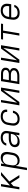

<svg xmlns="http://www.w3.org/2000/svg" viewBox="2308 -2876 783 5440"><g transform="rotate(-90 2700.0 -156.5)"><path d="M54 0 140 -520H205L163 -263L453 -520H545L278 -284L459 0H384L230 -242L147 -168L119 0Z M599 215 721 -520H786L771 -428Q786 -452 806.5 -471.5Q827 -491 852 -504Q877 -517 904 -522.5Q931 -528 957 -528Q986 -528 1013 -521Q1040 -514 1060.5 -497Q1081 -480 1093.5 -456Q1106 -432 1111 -405Q1116 -378 1115 -349.5Q1114 -321 1109 -292L1092 -192Q1088 -166 1079.5 -140.5Q1071 -115 1056.5 -91Q1042 -67 1021.5 -47.5Q1001 -28 976 -15.5Q951 -3 924.5 2.5Q898 8 872 8Q844 8 817.5 1.5Q791 -5 770.5 -21Q750 -37 737 -60.5Q724 -84 719 -110L665 215ZM858 -50Q878 -50 898.5 -54Q919 -58 938 -67.5Q957 -77 973 -91.5Q989 -106 1000.5 -124Q1012 -142 1018.5 -162Q1025 -182 1028 -202L1045 -302Q1049 -323 1049.5 -344Q1050 -365 1045 -385Q1040 -405 1029.5 -422Q1019 -439 1003 -450Q987 -461 966.5 -465.5Q946 -470 925 -470Q905 -470 885 -466.5Q865 -463 846 -454.5Q827 -446 810.5 -432Q794 -418 782.5 -400.5Q771 -383 764 -364Q757 -345 754 -325L738 -225Q734 -203 733.5 -181.5Q733 -160 737 -139.5Q741 -119 751.5 -101.5Q762 -84 778.5 -72Q795 -60 815.5 -55Q836 -50 858 -50Z M1403 8Q1403 8 1403 8Q1403 8 1403 8H1402Q1380 8 1358 4.5Q1336 1 1316.5 -8Q1297 -17 1282.5 -32Q1268 -47 1260 -67Q1252 -87 1250.5 -109Q1249 -131 1252 -154Q1256 -173 1263.5 -192.5Q1271 -212 1285.5 -228Q1300 -244 1318.5 -255.5Q1337 -267 1356 -274.5Q1375 -282 1395 -287Q1415 -292 1435 -295.5Q1455 -299 1475 -299.5Q1495 -300 1514 -300H1637L1643 -335Q1646 -354 1645 -372.5Q1644 -391 1637.5 -407.5Q1631 -424 1618.5 -436.5Q1606 -449 1590 -456.5Q1574 -464 1556 -467Q1538 -470 1519 -470Q1495 -470 1470 -465.5Q1445 -461 1421.5 -449Q1398 -437 1381 -416Q1364 -395 1359 -370H1294Q1299 -394 1310.5 -417Q1322 -440 1339 -459Q1356 -478 1378 -492Q1400 -506 1423.5 -514Q1447 -522 1471 -525Q1495 -528 1519 -528Q1547 -528 1574.5 -524Q1602 -520 1626.5 -508.5Q1651 -497 1669.5 -478Q1688 -459 1698.5 -434.5Q1709 -410 1710 -382Q1711 -354 1706 -326L1652 0H1587L1604 -102Q1588 -76 1566 -54Q1544 -32 1517 -18Q1490 -4 1460.5 2Q1431 8 1403 8ZM1435 -50Q1456 -50 1478 -54Q1500 -58 1520.5 -67Q1541 -76 1559 -91Q1577 -106 1590 -125Q1603 -144 1610.5 -165Q1618 -186 1622 -208L1627 -242H1514Q1500 -242 1486 -241.5Q1472 -241 1457.5 -239.5Q1443 -238 1429 -235.5Q1415 -233 1400.5 -229Q1386 -225 1372.5 -218.5Q1359 -212 1346.5 -203Q1334 -194 1327 -180.5Q1320 -167 1317 -153Q1313 -129 1321.5 -107Q1330 -85 1347.5 -72Q1365 -59 1388 -54.5Q1411 -50 1435 -50Z M2050 8Q2019 8 1989.5 2Q1960 -4 1935.5 -18.5Q1911 -33 1893.5 -56.5Q1876 -80 1867.5 -108Q1859 -136 1859.5 -166.5Q1860 -197 1865 -228L1881 -328Q1886 -355 1895 -382Q1904 -409 1920.5 -433Q1937 -457 1960 -476Q1983 -495 2009.5 -507Q2036 -519 2064 -523.5Q2092 -528 2119 -528Q2146 -528 2172 -524.5Q2198 -521 2221.5 -512Q2245 -503 2265 -487Q2285 -471 2297 -449.5Q2309 -428 2313 -401.5Q2317 -375 2312 -349Q2312 -348 2312 -347Q2312 -346 2312 -345H2247Q2247 -346 2247 -346.5Q2247 -347 2247 -347Q2252 -375 2244 -400Q2236 -425 2217 -441.5Q2198 -458 2172 -464Q2146 -470 2119 -470Q2099 -470 2078 -466.5Q2057 -463 2038 -453.5Q2019 -444 2002 -429.5Q1985 -415 1973.5 -397Q1962 -379 1955 -359Q1948 -339 1945 -318L1928 -218Q1925 -197 1924.5 -176Q1924 -155 1929 -135Q1934 -115 1944.5 -98Q1955 -81 1971.5 -70Q1988 -59 2008.5 -54.5Q2029 -50 2050 -50Q2078 -50 2107 -57.5Q2136 -65 2160 -83Q2184 -101 2199.5 -127.5Q2215 -154 2220 -182H2285Q2280 -156 2269.5 -130.5Q2259 -105 2242 -82Q2225 -59 2203 -41Q2181 -23 2155.5 -12Q2130 -1 2103 3.5Q2076 8 2050 8Z M2435 0 2521 -520H2586L2511 -64L2844 -520H2939L2852 0H2787L2863 -456L2529 0Z M3035 0 3121 -520H3329Q3353 -520 3376 -517Q3399 -514 3419.5 -506.5Q3440 -499 3457.5 -486Q3475 -473 3486.5 -454.5Q3498 -436 3501 -413Q3504 -390 3500 -367Q3497 -350 3490 -333.5Q3483 -317 3470 -304Q3457 -291 3441 -282.5Q3425 -274 3408 -268Q3428 -260 3446 -248Q3464 -236 3475.5 -218Q3487 -200 3490.5 -178Q3494 -156 3490 -133Q3487 -110 3475 -88Q3463 -66 3443.5 -50.5Q3424 -35 3401.5 -25Q3379 -15 3355.5 -9.5Q3332 -4 3309 -2Q3286 0 3263 0ZM3150 -298H3305Q3318 -298 3331.5 -299Q3345 -300 3358 -303.5Q3371 -307 3384.5 -312.5Q3398 -318 3409 -327Q3420 -336 3427 -348.5Q3434 -361 3436 -375Q3439 -396 3431.5 -414.5Q3424 -433 3407.5 -444Q3391 -455 3370.5 -458.5Q3350 -462 3329 -462H3177ZM3110 -58H3263Q3279 -58 3295 -59Q3311 -60 3327.5 -63.5Q3344 -67 3360 -72.5Q3376 -78 3390.5 -88Q3405 -98 3414.5 -112.5Q3424 -127 3427 -143Q3430 -160 3425.5 -176Q3421 -192 3410.5 -203.5Q3400 -215 3386 -222Q3372 -229 3356.5 -233Q3341 -237 3324 -238.5Q3307 -240 3291 -240H3140Z M3635 0 3721 -520H3786L3711 -64L4044 -520H4139L4052 0H3987L4063 -456L3729 0Z M4411 0 4488 -462H4299L4309 -520H4751L4741 -462H4553L4476 0Z M5055 8Q5024 8 4994 2.5Q4964 -3 4938.5 -17.5Q4913 -32 4895 -55Q4877 -78 4868.5 -106.5Q4860 -135 4860 -166Q4860 -197 4865 -228L4881 -328Q4886 -355 4895.5 -382Q4905 -409 4921.5 -433Q4938 -457 4961.5 -476.5Q4985 -496 5011.5 -507.5Q5038 -519 5066 -523.5Q5094 -528 5121 -528Q5121 -528 5121 -528Q5121 -528 5121 -528Q5152 -528 5182 -522Q5212 -516 5237 -501.5Q5262 -487 5279.5 -464Q5297 -441 5305.5 -413Q5314 -385 5314 -354Q5314 -323 5309 -292L5299 -231H4931L4928 -218Q4925 -197 4924.5 -175.5Q4924 -154 4929.5 -134Q4935 -114 4946.5 -97.5Q4958 -81 4975 -70Q4992 -59 5012.5 -54.5Q5033 -50 5055 -50Q5079 -50 5104 -54Q5129 -58 5152 -69Q5175 -80 5193.5 -100Q5212 -120 5218 -144H5282Q5277 -121 5264.5 -99Q5252 -77 5234.5 -58.5Q5217 -40 5195 -26.5Q5173 -13 5149.5 -5.5Q5126 2 5102.5 5Q5079 8 5055 8ZM4940 -289H5243L5245 -302Q5249 -323 5249 -344.5Q5249 -366 5244 -386Q5239 -406 5228 -422.5Q5217 -439 5200 -450Q5183 -461 5162.5 -465.5Q5142 -470 5120 -470Q5100 -470 5079.5 -466.5Q5059 -463 5039.5 -453.5Q5020 -444 5003 -429.5Q4986 -415 4974 -397Q4962 -379 4955 -359Q4948 -339 4945 -318Z"/></g></svg>

Font: Iosevka SS04 Lt Ex Obl
Style: Regular
Weight: 300
Width: 7
Italic angle: -9°
Monospace: yes
Designer: Belleve Invis
Foundry: Belleve Invis
Version: Version 19.0.0; ttfautohint (v1.8.4)